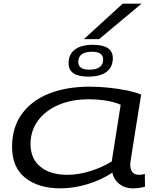

<svg xmlns="http://www.w3.org/2000/svg" viewBox="-20 -1020 863 1050"><path d="M704 10Q664 10 633.5 -13Q603 -36 594 -76Q537 -37 460.5 -13.5Q384 10 311 10Q190 10 118 -47.5Q46 -105 46 -217Q46 -322 98.5 -395.5Q151 -469 246.5 -507.5Q342 -546 471 -546Q522 -546 574.5 -540.5Q627 -535 673.5 -525.5Q720 -516 752 -503Q740 -430 729.5 -363.5Q719 -297 710.5 -244Q702 -191 697 -158.5Q692 -126 692 -123Q692 -64 740 -64Q758 -64 772 -69L773 1Q743 10 704 10ZM591 -137 640 -447Q607 -462 562 -469.5Q517 -477 465 -477Q371 -477 299.5 -446Q228 -415 187.5 -360Q147 -305 147 -232Q147 -152 201 -108Q255 -64 348 -64Q409 -64 474.5 -84.5Q540 -105 591 -137ZM463 -601Q355 -601 355 -674Q355 -723 389.5 -749Q424 -775 488 -775Q597 -775 597 -702Q597 -653 562.5 -627Q528 -601 463 -601ZM468 -639Q544 -639 544 -695Q544 -737 483 -737Q408 -737 408 -681Q408 -639 468 -639ZM439 -806 651 -1000H754L522 -806Z"/></svg>

Font: Georama ExtraExtended
Style: Italic
Weight: 400
Width: 8
Italic angle: -9°
Designer: Jean-Baptiste Levee
Foundry: Production Type
Version: Version 1.000